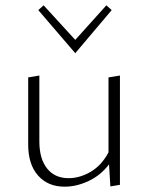

<svg xmlns="http://www.w3.org/2000/svg" viewBox="-20 -698 556 722"><path d="M431 -414V-3L395 3L390 -80Q359 -39 313.5 -17.5Q268 4 223 4Q160 4 123 -38Q86 -80 86 -154V-407L128 -414V-166Q128 -101 157 -64.5Q186 -28 238 -28Q280 -28 321 -52Q362 -76 388 -125V-407ZM124 -660 144 -678 263 -548 380 -678 400 -660 263 -498Z"/></svg>

Font: Ysabeau Light
Style: Regular
Weight: 300
Designer: Christian Thalmann (Catharsis Fonts)
Version: Version 0.003